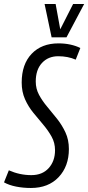

<svg xmlns="http://www.w3.org/2000/svg" viewBox="-42 -926 439 956"><path d="M358 -687 335 -629Q296 -646 248 -646Q198 -646 167 -612.5Q136 -579 136 -520Q136 -484 152.5 -453.5Q169 -423 193.5 -394Q218 -365 242.5 -334Q267 -303 284 -266.5Q301 -230 301 -184Q301 -98 250 -44Q199 10 112 10Q73 10 38 3Q3 -4 -22 -18L2 -78Q56 -54 114 -54Q169 -54 200.5 -89Q232 -124 232 -178Q232 -215 215 -245.5Q198 -276 173.5 -305Q149 -334 124 -364.5Q99 -395 82.5 -432Q66 -469 66 -515Q66 -606 115.5 -658Q165 -710 249 -710Q281 -710 308.5 -704Q336 -698 358 -687ZM377 -906 289 -740H215L180 -906H235L258 -780L322 -906Z"/></svg>

Font: Georama Condensed
Style: Italic
Weight: 400
Width: 3
Italic angle: -9°
Designer: Jean-Baptiste Levee
Foundry: Production Type
Version: Version 1.000